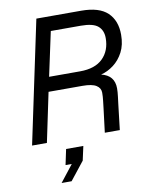

<svg xmlns="http://www.w3.org/2000/svg" viewBox="-101 -784 865 1097"><g transform="rotate(-10 332.0 -235.0)"><path d="M37 0 187 -710H447Q551 -710 599.5 -664Q648 -618 648 -536Q648 -477 626 -435Q604 -393 569.5 -367Q535 -341 496 -331Q572 -313 572 -238Q572 -217 568.5 -189.5Q565 -162 563 -145L546 0H459L476 -138Q478 -157 481 -181Q484 -205 484 -228Q484 -255 459.5 -270.5Q435 -286 380 -286H183L123 0ZM201 -370H381Q468 -370 513 -414.5Q558 -459 558 -532Q558 -577 529.5 -601.5Q501 -626 430 -626H256ZM166 240 242 143H206L225 53H325L307 135L224 240Z"/></g></svg>

Font: Geist Regular
Style: Italic
Weight: 400
Italic angle: -12°
Designer: Basement.studio, Andrés Briganti, Mateo Zaragoza
Foundry: Basement.studio, Vercel, Andrés Briganti, Guido Ferreyra, Mateo Zaragoza
Version: Version 1.500; ttfautohint (v1.8.4.7-5d5b)